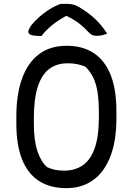

<svg xmlns="http://www.w3.org/2000/svg" viewBox="-20 -958 690 998"><path d="M327 -720Q410 -720 467.5 -682Q525 -644 555 -569Q585 -494 585 -382V-342Q585 -224 553 -143Q521 -62 463 -21Q405 20 325 20Q239 20 181 -18.5Q123 -57 94 -131.5Q65 -206 65 -314V-354Q65 -466 94 -548Q123 -630 181 -675Q239 -720 327 -720ZM156 -312Q156 -228 174.5 -172.5Q193 -117 225 -89Q245 -80 266 -75.5Q287 -71 313 -71Q370 -71 410.5 -99Q451 -127 472.5 -188.5Q494 -250 494 -351V-368Q494 -431 487.5 -475.5Q481 -520 465.5 -553Q450 -586 423 -612Q400 -621 379 -625Q358 -629 332 -629Q274 -629 235 -599Q196 -569 176 -506Q156 -443 156 -344ZM295 -938Q300 -938 305.5 -938Q311 -938 316.5 -938Q322 -938 327 -938Q345 -938 361.5 -934Q378 -930 406 -912Q422 -902 440 -888.5Q458 -875 475 -859Q492 -843 507.5 -824Q523 -805 537 -783Q524 -778 512 -775Q500 -772 483 -772Q466 -772 456.5 -777.5Q447 -783 435 -796Q411 -822 382 -843Q353 -864 301 -887L358 -875Q342 -875 325.5 -875Q309 -875 292 -875L348 -888Q290 -859 253 -829Q216 -799 196 -771H190Q167 -771 153 -773.5Q139 -776 133 -781.5Q127 -787 127 -793Q127 -799 133 -811Q139 -823 154 -840Q168 -855 183.5 -869Q199 -883 217 -896Q235 -909 254.5 -919.5Q274 -930 295 -938Z"/></svg>

Font: Recursive Casual
Style: Regular
Weight: 400
Version: Version 1.047